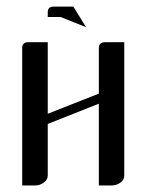

<svg xmlns="http://www.w3.org/2000/svg" viewBox="-20 -567 448 587"><path d="M126 -515.1V-529.8Q126 -546.9 145 -546.9H204.1L243.2 -483.9L165 -515.1ZM47.9 0V-420.9Q47.9 -438 66.9 -438H126V-219.2L282.2 -280.8V-420.9Q282.2 -438 301.8 -438H359.9V-30.8Q359.9 -16.6 348.1 -8.8Q336.4 0 320.8 0H282.2V-250L126 -188V-30.8Q126 -17.1 113.8 -8.8Q102.1 0 86.9 0Z"/></svg>

Font: Hhenum
Style: Regular
Weight: 400
Designer: T. Christopher White
Version: Version 1.0